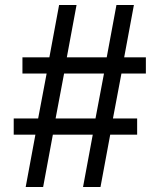

<svg xmlns="http://www.w3.org/2000/svg" viewBox="-20 -750 640 770"><path d="M83 0 122 -210H35V-275H133L167 -455H70V-520H178L217 -730H287L248 -520H408L447 -730H517L478 -520H565V-455H467L433 -275H530V-210H422L383 0H313L352 -210H192L153 0ZM203 -275H363L397 -455H237Z"/></svg>

Font: JetBrainsMonoNL NFM
Style: Regular
Weight: 400
Monospace: yes
Designer: Philipp Nurullin, Konstantin Bulenkov
Foundry: JetBrains
Version: Version 2.304; ttfautohint (v1.8.4.7-5d5b);Nerd Fonts 3.3.0